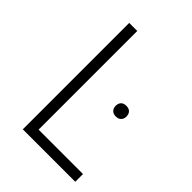

<svg xmlns="http://www.w3.org/2000/svg" viewBox="-205 -797 893 893"><g transform="rotate(45 241.5 -350.0)"><path d="M163 -51H455V0H110V-700H163ZM373 -348Q356 -348 347 -358Q338 -368 338 -382Q338 -399 347 -408.5Q356 -418 373 -418Q391 -418 400 -408.5Q409 -399 409 -382Q409 -368 400 -358Q391 -348 373 -348Z"/></g></svg>

Font: Tilda Sans Light
Style: Regular
Weight: 300
Designer: ParaType Ltd
Foundry: ParaType Ltd
Version: Version 1.009